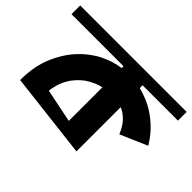

<svg xmlns="http://www.w3.org/2000/svg" viewBox="-113 -784 1010 1010"><g transform="rotate(45 392.0 -278.5)"><path d="M383 -478V-492H-4V-557H788V-492H525V-471Q550 -465 582 -452.5Q614 -440 647.5 -418Q681 -396 713 -364Q745 -332 771 -288L621 -223Q602 -269 576.5 -294Q551 -319 525 -329V0L50 -56Q50 -158 82.5 -234.5Q115 -311 164 -363Q213 -415 271.5 -443.5Q330 -472 383 -478ZM197 -123 383 -85V-335Q353 -329 313.5 -307.5Q274 -286 240 -241Q215 -204 206 -171Q197 -138 197 -123Z"/></g></svg>

Font: Shorif Bongobondhu ANSI V1
Style: Regular
Weight: 400
Designer: Shorif Uddin Shishir, Shorif art & Design, e-mail : shorifart@gmail.com, facebook : Shorif2001
Foundry: Lipighor Font Foundry
Version: Designed by Shorif Uddin Shishir | Developed by Niladri Shek